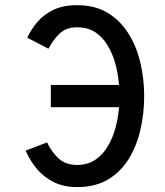

<svg xmlns="http://www.w3.org/2000/svg" viewBox="-20 -732 656 763"><path d="M286.5 11.5Q233 11.5 193.2 -8.5Q153.5 -28.5 126 -61.5Q98.5 -94.5 82 -133.5L167 -166Q186 -126.5 213.8 -101.5Q241.5 -76.5 286.5 -76.5Q331 -76.5 362.8 -99.8Q394.5 -123 415 -162.2Q435.5 -201.5 445.2 -250.2Q455 -299 455 -350Q455 -397 446.2 -445.2Q437.5 -493.5 417.5 -534Q397.5 -574.5 365.5 -599Q333.5 -623.5 286.5 -623.5Q243 -623.5 217.5 -599.2Q192 -575 172.5 -538.5L88.5 -582Q103 -614.5 128.2 -644.2Q153.5 -674 192.2 -692.8Q231 -711.5 286.5 -711.5Q357.5 -711.5 408 -680.8Q458.5 -650 490.8 -598.2Q523 -546.5 538 -482Q553 -417.5 553 -350Q553 -283 538.5 -218.5Q524 -154 492.5 -102Q461 -50 410 -19.2Q359 11.5 286.5 11.5ZM182 -306V-394.5H524.5V-306Z"/></svg>

Font: Overpass Mono Medium
Style: Regular
Weight: 500
Monospace: yes
Designer: Delve Withrington, Dave Bailey
Foundry: Delve Fonts LLC
Version: Version 4.000